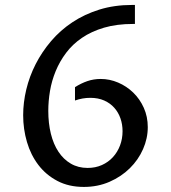

<svg xmlns="http://www.w3.org/2000/svg" viewBox="-20 -735 681 765"><path d="M278.8 -387.7Q303.2 -403.3 328.4 -411.9Q353.5 -420.4 381.3 -420.4Q417 -420.4 450.7 -406Q484.4 -391.6 510.7 -366.2Q537.1 -340.8 553 -305.4Q568.8 -270 568.8 -228.5Q568.8 -183.6 550 -140.9Q531.2 -98.1 497.3 -64.7Q463.4 -31.2 416.5 -10.7Q369.6 9.8 314 9.8Q253.9 9.8 208.5 -14.2Q163.1 -38.1 132.8 -77.9Q102.5 -117.7 87.4 -169.2Q72.3 -220.7 72.3 -275.9Q72.3 -326.2 84.7 -378.4Q97.2 -430.7 122.1 -479.5Q147 -528.3 183.6 -571.3Q220.2 -614.3 268.3 -646.2Q316.4 -678.2 376 -696.8Q435.5 -715.3 506.3 -715.3H517.6V-639.6H510.7Q445.3 -639.6 394.8 -624.8Q344.2 -609.9 306.6 -584.2Q269 -558.6 243.4 -524.4Q217.8 -490.2 201.9 -451.7Q186 -413.1 179.2 -372.6Q172.4 -332 172.4 -293.5Q172.4 -244.1 182.6 -202.4Q192.9 -160.6 212.9 -130.4Q232.9 -100.1 262.2 -83Q291.5 -65.9 329.1 -65.9Q360.4 -65.9 386 -77.4Q411.6 -88.9 429.9 -108.9Q448.2 -128.9 458.3 -155.5Q468.3 -182.1 468.3 -212.4Q468.3 -239.3 460 -263.2Q451.7 -287.1 435.5 -305.4Q419.4 -323.7 395.3 -334.5Q371.1 -345.2 339.8 -345.2Q308.6 -345.2 278.8 -334.5Z"/></svg>

Font: Proza Libre
Style: Regular
Weight: 400
Designer: Jasper de Waard
Foundry: Jasper de Waard
Version: Version 1.001; ttfautohint (v1.4.1.8-43bc)